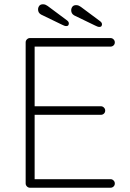

<svg xmlns="http://www.w3.org/2000/svg" viewBox="-20 -878 607 898"><path d="M120 -700H497Q505 -700 511 -694Q517 -688 517 -680Q517 -671 511 -665.5Q505 -660 497 -660H132L142 -677V-367L130 -381H452Q460 -381 466 -375Q472 -369 472 -361Q472 -352 466 -346.5Q460 -341 452 -341H132L142 -352V-35L138 -40H497Q505 -40 511 -34Q517 -28 517 -20Q517 -11 511 -5.5Q505 0 497 0H120Q112 0 106 -6Q100 -12 100 -20V-680Q100 -688 106 -694Q112 -700 120 -700ZM290 -756Q284 -756 279 -758.5Q274 -761 269 -763L172 -810Q158 -818 158 -834Q158 -843 163.5 -850.5Q169 -858 181 -858Q188 -858 193.5 -855.5Q199 -853 203 -850L293 -783Q297 -780 299.5 -776.5Q302 -773 302 -768Q302 -764 299.5 -760Q297 -756 290 -756ZM445 -752Q439 -752 434 -754.5Q429 -757 424 -759L327 -806Q313 -814 313 -830Q313 -839 318.5 -846.5Q324 -854 336 -854Q343 -854 348.5 -851.5Q354 -849 358 -846L448 -779Q452 -776 454.5 -772.5Q457 -769 457 -764Q457 -760 454.5 -756Q452 -752 445 -752Z"/></svg>

Font: Quicksand Variable Light
Style: Regular
Weight: 300
Designer: Andrew Paglinawan
Foundry: Andrew Paglinawan
Version: Version 3.004